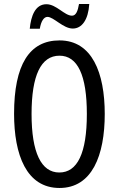

<svg xmlns="http://www.w3.org/2000/svg" viewBox="-20 -925 590 955"><path d="M128 -782H178C184 -819 198 -841 216 -841C247 -841 294 -783 342 -783C387 -783 419 -826 424 -905H373C367 -870 358 -847 338 -847C301 -847 260 -904 211 -904C155 -904 134 -845 128 -782ZM501 -358C501 -563 438 -724 276 -724C126 -724 50 -603 50 -359C50 -156 111 10 276 10C438 10 501 -152 501 -358ZM137 -358C137 -549 183 -648 276 -648C366 -648 412 -551 412 -358C412 -163 365 -67 275 -67C185 -67 137 -166 137 -358Z"/></svg>

Font: Noto Sans Lao Looped ExtraCondensed
Style: Regular
Weight: 400
Width: 2
Designer: Mark Frömberg, Ben Mitchell
Foundry: The Fontpad Ltd
Version: Version 1.003